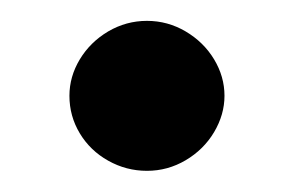

<svg xmlns="http://www.w3.org/2000/svg" viewBox="-20 -461 283 185"><path d="M196.3 -368.7Q196.3 -350.6 186.3 -333.7Q176.3 -316.9 158.9 -306.6Q141.6 -296.4 121.6 -296.4Q101.6 -296.4 84.2 -306.2Q66.9 -315.9 56.9 -332.5Q46.9 -349.1 46.9 -368.7Q46.9 -387.2 56.9 -403.8Q66.9 -420.4 84.2 -430.7Q101.6 -440.9 121.6 -440.9Q141.6 -440.9 158.9 -430.7Q176.3 -420.4 186.3 -403.8Q196.3 -387.2 196.3 -368.7Z"/></svg>

Font: Radley
Style: Regular
Weight: 400
Designer: Vernon Adams
Foundry: Vernon Adams
Version: Version 1.003; ttfautohint (v1.6)